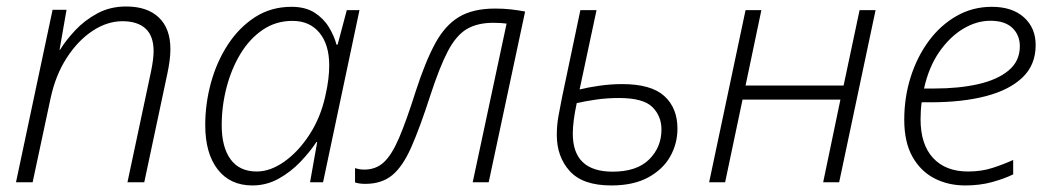

<svg xmlns="http://www.w3.org/2000/svg" viewBox="-20 -562 3246 592"><path d="M29.3 0 142.1 -531.7H185.1L163.6 -408.2H165Q182.6 -437 211.4 -468Q240.2 -499 279.8 -520.5Q319.3 -542 369.1 -542Q434.1 -542 469.7 -508.1Q505.4 -474.1 505.4 -410.6Q505.4 -392.6 502.7 -373Q500 -353.5 496.1 -335.4L424.8 0H373L445.8 -342.3Q453.6 -380.4 453.6 -404.3Q453.6 -451.2 428.7 -473.9Q403.8 -496.6 357.9 -496.6Q310.5 -496.6 265.4 -466.8Q220.2 -437 185.5 -383.3Q150.9 -329.6 135.7 -257.8L80.6 0Z M758.3 9.8Q689.5 9.8 651.1 -39.8Q612.8 -89.4 612.8 -176.3Q612.8 -242.7 630.6 -307.4Q648.4 -372.1 682.9 -424.8Q717.3 -477.5 766.6 -509.3Q815.9 -541 878.9 -541Q921.4 -541 949.5 -523.2Q977.5 -505.4 993.9 -478.5Q1010.3 -451.7 1017.6 -424.3H1021L1049.3 -530.8H1088.4L976.1 0H936L958 -124H955.6Q936 -94.2 906.5 -63.2Q877 -32.2 839.4 -11.2Q801.8 9.8 758.3 9.8ZM771.5 -33.2Q813.5 -33.2 856.7 -63.7Q899.9 -94.2 934.1 -146.7Q968.3 -199.2 982.9 -265.1Q989.7 -294.9 992.4 -317.9Q995.1 -340.8 995.1 -360.4Q995.1 -424.8 964.8 -461.2Q934.6 -497.6 881.8 -497.6Q830.6 -497.6 790 -470Q749.5 -442.4 721.4 -396Q693.4 -349.6 678.5 -292.2Q663.6 -234.9 663.6 -175.8Q663.6 -108.4 690.9 -70.8Q718.3 -33.2 771.5 -33.2Z M1106.4 4.9Q1087.4 4.9 1074.7 0.5V-43.5Q1080.1 -42 1087.2 -40.5Q1094.2 -39.1 1103.5 -39.1Q1138.7 -39.1 1163.1 -61.3Q1187.5 -83.5 1210.2 -136.2Q1232.9 -189 1262.2 -281.7Q1291.5 -372.1 1321.8 -428Q1352.1 -483.9 1395.3 -509.8Q1438.5 -535.6 1506.8 -535.6Q1532.7 -535.6 1555.9 -533Q1579.1 -530.3 1599.1 -526.4L1486.8 0H1437.5L1542 -489.3Q1534.7 -490.2 1523.7 -491Q1512.7 -491.7 1501 -491.7Q1451.7 -491.7 1418.9 -472.2Q1386.2 -452.6 1360.6 -403.6Q1335 -354.5 1306.6 -267.1Q1274.4 -167.5 1248 -107.9Q1221.7 -48.3 1189.2 -21.7Q1156.7 4.9 1106.4 4.9Z M1864.7 9.8Q1776.9 9.8 1736.8 -34.4Q1696.8 -78.6 1696.8 -146Q1696.8 -175.3 1701.9 -204.1Q1707 -232.9 1712.9 -261.7L1769.5 -530.8H1819.3L1767.1 -286.1Q1792 -292.5 1827.6 -297.6Q1863.3 -302.7 1898.4 -302.7Q1987.8 -302.7 2028.3 -265.9Q2068.8 -229 2068.8 -165.5Q2068.8 -119.1 2046.4 -79.3Q2023.9 -39.6 1978.5 -14.9Q1933.1 9.8 1864.7 9.8ZM1869.1 -32.7Q1943.4 -32.7 1981.4 -70.3Q2019.5 -107.9 2019.5 -162.6Q2019.5 -204.1 1991.5 -231.9Q1963.4 -259.8 1888.7 -259.8Q1851.1 -259.8 1817.6 -254.9Q1784.2 -250 1758.3 -244.1Q1746.1 -187.5 1746.1 -149.9Q1746.1 -32.7 1869.1 -32.7Z M2166.5 0 2278.8 -530.8H2327.6L2278.8 -298.3H2581.1L2630.4 -530.8H2679.7L2567.4 0H2518.1L2571.3 -254.9H2269.5L2215.8 0Z M2956.1 9.8Q2903.3 9.8 2860.8 -12.2Q2818.4 -34.2 2793.2 -79.1Q2768.1 -124 2768.1 -192.9Q2768.1 -262.2 2788.1 -325Q2808.1 -387.7 2844.2 -436.3Q2880.4 -484.9 2929.7 -512.9Q2979 -541 3038.1 -541Q3101.1 -541 3137.2 -508.5Q3173.3 -476.1 3173.3 -422.9Q3173.3 -362.3 3133.1 -323.5Q3092.8 -284.7 3020 -265.6Q2947.3 -246.6 2849.1 -246.6H2821.8Q2820.3 -236.8 2819.3 -222.4Q2818.4 -208 2818.4 -194.3Q2818.4 -116.7 2856.9 -75Q2895.5 -33.2 2964.8 -33.2Q3005.9 -33.2 3040 -44.2Q3074.2 -55.2 3104 -68.8V-24.4Q3076.2 -10.7 3038.6 -0.5Q3001 9.8 2956.1 9.8ZM2829.1 -289.1H2861.8Q2936.5 -289.1 2995.8 -302.5Q3055.2 -315.9 3089.8 -344.7Q3124.5 -373.5 3124.5 -419.4Q3124.5 -453.6 3101.6 -475.8Q3078.6 -498 3033.7 -498Q2991.2 -498 2950 -473.4Q2908.7 -448.7 2876.2 -402.1Q2843.8 -355.5 2829.1 -289.1Z"/></svg>

Font: Open Sans Light
Style: Italic
Weight: 300
Italic angle: -12°
Designer: Monotype Design Team
Foundry: Monotype Imaging Inc.
Version: Version 3.003; ttfautohint (v1.8.4)